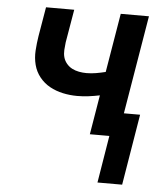

<svg xmlns="http://www.w3.org/2000/svg" viewBox="-52 -566 704 814"><g transform="rotate(5 300.0 -159.5)"><path d="M498 201H393L426 0H343L371 -168Q347 -163 323 -160Q299 -157 275 -157Q244 -157 214 -163.5Q184 -170 158.5 -184Q133 -198 114.5 -221Q96 -244 88.5 -273Q81 -302 83 -333.5Q85 -365 90 -396L111 -520H231L207 -379Q205 -363 204 -346.5Q203 -330 207 -315.5Q211 -301 221 -289Q231 -277 244.5 -270Q258 -263 274 -260Q290 -257 306 -257Q326 -257 346.5 -260.5Q367 -264 387 -269L429 -520H549L479 -101H548Z"/></g></svg>

Font: Iosevka SS04 Extended
Style: Bold Italic
Weight: 700
Width: 7
Italic angle: -9°
Monospace: yes
Designer: Belleve Invis
Foundry: Belleve Invis
Version: Version 19.0.0; ttfautohint (v1.8.4)